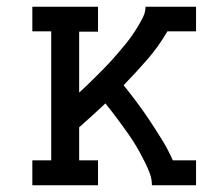

<svg xmlns="http://www.w3.org/2000/svg" viewBox="-20 -550 640 570"><path d="M76 0V-74H132V-457H76V-530H271V-456H215V-275Q227 -286 239 -297.5Q251 -309 262.5 -320.5Q274 -332 285.5 -343.5Q297 -355 308 -367Q319 -379 329.5 -391.5Q340 -404 350.5 -416.5Q361 -429 370.5 -442.5Q380 -456 388.5 -470Q397 -484 404.5 -499Q412 -514 412 -530H562V-457H477Q451 -412 417 -373Q383 -334 347 -297Q368 -271 388 -244Q408 -217 426.5 -189Q445 -161 462.5 -132.5Q480 -104 493 -74H562V0H431Q431 -18 425 -34.5Q419 -51 411 -67Q403 -83 394.5 -98.5Q386 -114 376.5 -129Q367 -144 356.5 -158.5Q346 -173 336 -187Q326 -201 315 -215Q304 -229 293 -243Q274 -225 254.5 -207.5Q235 -190 215 -172V-74H271V0Z"/></svg>

Font: Iosevka Curly Slab Extended
Style: Regular
Weight: 400
Width: 7
Monospace: yes
Designer: Belleve Invis
Foundry: Belleve Invis
Version: Version 11.1.0; ttfautohint (v1.8.3)